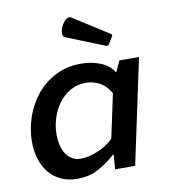

<svg xmlns="http://www.w3.org/2000/svg" viewBox="-79 -749 734 829"><g transform="rotate(-10 288.0 -334.5)"><path d="M418 -531 246 -600Q237 -603 237 -619Q237 -628 241 -639Q245 -650 251 -659.5Q257 -669 264.5 -675Q272 -681 280 -681Q284 -681 289 -678L448 -577L449 -570L427 -534ZM547 -460 449 0H361L366 -63H362Q327 -32 287 -10Q247 12 193 12Q154 12 123 -2.5Q92 -17 71 -42.5Q50 -68 39 -103Q28 -138 28 -179Q28 -233 46 -286Q64 -339 98 -381Q132 -423 181.5 -449Q231 -475 294 -475Q342 -475 380.5 -459Q419 -443 436 -414H440L461 -460ZM225 -71Q241 -71 260 -75.5Q279 -80 298.5 -88Q318 -96 336 -107.5Q354 -119 368 -134L409 -326Q386 -363 358 -376.5Q330 -390 301 -390Q262 -390 232 -372.5Q202 -355 181 -326.5Q160 -298 149 -262.5Q138 -227 138 -190Q138 -167 143 -145.5Q148 -124 158.5 -107.5Q169 -91 185.5 -81Q202 -71 225 -71Z"/></g></svg>

Font: Quattrocento Sans
Style: Bold Italic
Weight: 700
Designer: Pablo Impallari
Foundry: Pablo Impallari, Igino Marini, Brenda Gallo
Version: Version 2.000